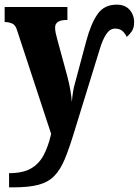

<svg xmlns="http://www.w3.org/2000/svg" viewBox="-23 -566 597 826"><path d="M16 179Q75 179 110 159Q145 139 165 101Q185 63 197 10L51 -434Q44 -459 29 -465Q14 -471 2 -471H-3V-536H267V-480H263Q214 -480 214 -447Q214 -437 216.5 -424.5Q219 -412 223 -398L266 -240Q275 -206 280 -176.5Q285 -147 286 -127Q288 -150 291 -169.5Q294 -189 299 -206L348 -389Q368 -464 396.5 -505Q425 -546 479 -546Q515 -546 534.5 -524Q554 -502 554 -470Q554 -445 543 -430Q532 -415 522 -407Q517 -420 505 -431.5Q493 -443 472 -443Q450 -443 434 -419Q418 -395 406 -354L298 -4Q276 69 256.5 116.5Q237 164 210.5 191Q184 218 142.5 229Q101 240 35 240H16Z"/></svg>

Font: Noto Serif ExtraCondensed Black
Style: Regular
Weight: 900
Width: 2
Designer: Monotype Design Team
Foundry: Monotype Imaging Inc.
Version: Version 2.015; ttfautohint (v1.8.4.7-5d5b)